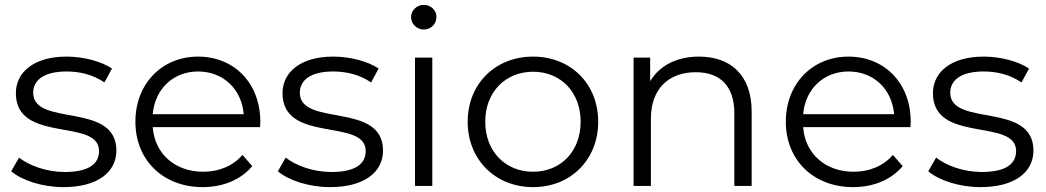

<svg xmlns="http://www.w3.org/2000/svg" viewBox="-20 -762 4288 787"><path d="M240 5C377 5 457 -54 457 -145C457 -347 116 -240 116 -382C116 -432 158 -469 253 -469C307 -469 362 -456 408 -424L439 -481C395 -511 321 -530 253 -530C119 -530 45 -466 45 -380C45 -172 386 -280 386 -143C386 -91 345 -57 245 -57C171 -57 100 -83 58 -116L26 -60C69 -23 153 5 240 5Z M1047 -263C1047 -421 940 -530 792 -530C644 -530 535 -419 535 -263C535 -107 647 5 811 5C894 5 967 -25 1014 -81L974 -127C934 -81 877 -58 813 -58C698 -58 614 -131 606 -241H1046C1046 -249 1047 -257 1047 -263ZM792 -469C895 -469 970 -397 979 -294H606C615 -397 690 -469 792 -469Z M1333 5C1470 5 1550 -54 1550 -145C1550 -347 1209 -240 1209 -382C1209 -432 1251 -469 1346 -469C1400 -469 1455 -456 1501 -424L1532 -481C1488 -511 1414 -530 1346 -530C1212 -530 1138 -466 1138 -380C1138 -172 1479 -280 1479 -143C1479 -91 1438 -57 1338 -57C1264 -57 1193 -83 1151 -116L1119 -60C1162 -23 1246 5 1333 5Z M1717 -641C1747 -641 1769 -664 1769 -693C1769 -720 1746 -742 1717 -742C1688 -742 1665 -719 1665 -692C1665 -664 1688 -641 1717 -641ZM1681 0H1752V-526H1681Z M2165 5C2319 5 2432 -107 2432 -263C2432 -419 2319 -530 2165 -530C2011 -530 1897 -419 1897 -263C1897 -107 2011 5 2165 5ZM2165 -58C2053 -58 1969 -140 1969 -263C1969 -386 2053 -468 2165 -468C2277 -468 2360 -386 2360 -263C2360 -140 2277 -58 2165 -58Z M2845 -530C2754 -530 2683 -493 2645 -429V-526H2577V0H2648V-276C2648 -396 2719 -466 2832 -466C2932 -466 2990 -409 2990 -298V0H3061V-305C3061 -456 2973 -530 2845 -530Z M3713 -263C3713 -421 3606 -530 3458 -530C3310 -530 3201 -419 3201 -263C3201 -107 3313 5 3477 5C3560 5 3633 -25 3680 -81L3640 -127C3600 -81 3543 -58 3479 -58C3364 -58 3280 -131 3272 -241H3712C3712 -249 3713 -257 3713 -263ZM3458 -469C3561 -469 3636 -397 3645 -294H3272C3281 -397 3356 -469 3458 -469Z M3999 5C4136 5 4216 -54 4216 -145C4216 -347 3875 -240 3875 -382C3875 -432 3917 -469 4012 -469C4066 -469 4121 -456 4167 -424L4198 -481C4154 -511 4080 -530 4012 -530C3878 -530 3804 -466 3804 -380C3804 -172 4145 -280 4145 -143C4145 -91 4104 -57 4004 -57C3930 -57 3859 -83 3817 -116L3785 -60C3828 -23 3912 5 3999 5Z"/></svg>

Font: Montserrat Lite
Style: Regular
Weight: 400
Designer: Julieta Ulanovsky
Foundry: Julieta Ulanovsky
Version: Version 7.200;PS 007.200;hotconv 1.0.88;makeotf.lib2.5.64775